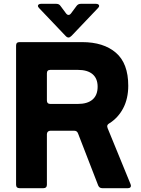

<svg xmlns="http://www.w3.org/2000/svg" viewBox="-20 -983 738 1003"><path d="M82 0Q64 0 64 -18V-745Q64 -763 82 -763H409Q521 -763 585.5 -707.5Q650 -652 650 -535Q650 -468 623.5 -417.5Q597 -367 550 -338Q540 -332 540 -323Q540 -320 542 -314L662 -21L664 -13Q664 0 648 0H514Q499 0 493 -14L388 -285Q383 -300 368 -300H243Q235 -300 230 -295Q225 -290 225 -282V-18Q225 0 207 0ZM386 -440Q437 -440 463.5 -463Q490 -486 490 -530Q490 -573 463.5 -595.5Q437 -618 386 -618H243Q225 -618 225 -600V-458Q225 -440 243 -440ZM322 -796 184 -941Q178 -947 178 -952Q178 -957 182.5 -960Q187 -963 194 -963H274Q289 -963 296 -952L325 -913Q331 -905 338 -905Q345 -905 351 -913L380 -952Q388 -963 402 -963H482Q489 -963 493.5 -960Q498 -957 498 -952Q498 -947 492 -941L354 -796Q345 -787 338 -787Q330 -787 322 -796Z"/></svg>

Font: Open Sauce Two ExtraBold
Style: Regular
Weight: 800
Designer: Alfredo Marco Pradil
Foundry: Creative Sauce Fz LLC
Version: Version 1.477